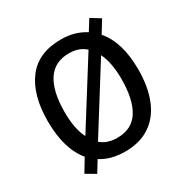

<svg xmlns="http://www.w3.org/2000/svg" viewBox="-178 -900 1059 1091"><g transform="rotate(-30 352.0 -355.0)"><path d="M649 -358Q649 -244 615.5 -161.5Q582 -79 516 -34.5Q450 10 353 10Q258 10 194 -32L150 40L87 3L137 -80Q96 -130 76 -200Q56 -270 56 -359Q56 -530 129.5 -627.5Q203 -725 353 -725Q400 -725 439.5 -713.5Q479 -702 511 -681L554 -750L616 -712L567 -632Q649 -537 649 -358ZM165 -358Q165 -245 199 -180L460 -596Q419 -634 353 -634Q257 -634 211 -562Q165 -490 165 -358ZM539 -358Q539 -467 506 -533L245 -116Q287 -80 352 -80Q449 -80 494 -152.5Q539 -225 539 -358Z"/></g></svg>

Font: Noto Sans Malayalam SemiCondensed Medium
Style: Regular
Weight: 500
Width: 4
Designer: Jelle Bosma - Monotype Design Team
Foundry: Monotype Imaging Inc.
Version: Version 2.104; ttfautohint (v1.8.4.7-5d5b)